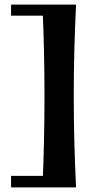

<svg xmlns="http://www.w3.org/2000/svg" viewBox="-20 -783 385 833"><path d="M28 -20H286L310 30H28ZM28 -763H310L286 -715H28ZM310 -763Q305 -664 302.5 -565Q300 -466 300 -367Q300 -268 302.5 -169Q305 -70 310 30L165 11Q169 -83 171 -177.5Q173 -272 173 -366Q173 -460 171 -554Q169 -648 165 -742Z"/></svg>

Font: Ruwudu
Style: Bold
Weight: 700
Designer: Becca Hirsbrunner Spalinger
Foundry: SIL International
Version: Version 3.000